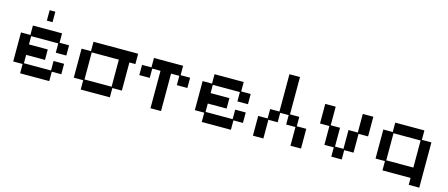

<svg xmlns="http://www.w3.org/2000/svg" viewBox="-47 -1173 4184 1794"><g transform="rotate(15 2045.5 -276.0)"><path d="M151 12V-78H60V-359H151V-450H433V-359H525V-260H423V-350H161V-270H343V-169H161V-88H423V-180H525V-79H433V12ZM265 -528V-629H320V-528Z M737 12V-78H646V-359H737V-450H1169V-350H1111V-78H1019V12ZM747 -88H1009V-350H747Z M1412 12V-350H1332V-260H1231V-359H1322V-450H1604V-359H1696V-260H1594V-350H1514V12Z M1908 12V-78H1817V-359H1908V-450H2190V-359H2282V-260H2180V-350H1918V-270H2100V-169H1918V-88H2180V-180H2282V-79H2190V12Z M2403 12V-179H2494V-270H2584V-631H2686V-270H2776V-179H2868V12H2766V-169H2676V-260H2594V-169H2504V12Z M3161 12V-78H3070V-260H2979V-450H3080V-270H3170V-88H3252V-270H3342V-450H3444V-260H3352V-78H3262V12Z M3928 79V12H3656V-78H3565V-359H3656V-450H3938V-359H4030V79ZM3666 -88H3928V-350H3666Z"/></g></svg>

Font: Pixelify Sans
Style: Regular
Weight: 400
Designer: Stefie Justprince
Foundry: Typecalism Foundryline
Version: Version 1.000;February 13, 2025;FontCreator 15.0.0.3015 64-b